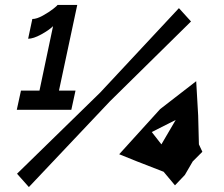

<svg xmlns="http://www.w3.org/2000/svg" viewBox="-20 -751 906 778"><path d="M286 -384 269 -306H48L65 -384H140L195 -645Q179 -629 147 -611.5Q115 -594 94 -594L111 -674Q129 -674 154 -688Q179 -702 195.5 -715Q212 -728 213 -731H293L219 -384ZM49 -47 386 -376 705 -718 754 -664 425 -340 97 7ZM643 -55 535 -97 463 -126 629 -309 775 -422 783 -283 786 -166 800 -136 761 -97 729 -42 689 0ZM634 -166 692 -265 595 -216Z"/></svg>

Font: Raleway-v4020
Style: Bold Italic
Weight: 700
Italic angle: -12°
Designer: Matt McInerney, Pablo Impallari, Rodrigo Fuenzalida
Foundry: Matt McInerney, Pablo Impallari, Rodrigo Fuenzalida
Version: Version 4.020;PS 004.020;hotconv 1.0.88;makeotf.lib2.5.64775